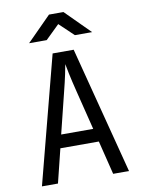

<svg xmlns="http://www.w3.org/2000/svg" viewBox="-101 -1018 802 1086"><g transform="rotate(-10 300.0 -475.0)"><path d="M50 0 240 -730H361L550 0H459L411 -194H190L142 0ZM208 -270H392L336 -495Q320 -559 311 -602Q302 -645 300 -658Q298 -645 289 -602Q280 -559 264 -496ZM119 -810 258 -950H341L481 -810H382L300 -888L220 -810Z"/></g></svg>

Font: JetBrains Mono
Style: Regular
Weight: 400
Monospace: yes
Designer: Philipp Nurullin, Konstantin Bulenkov
Foundry: JetBrains
Version: Version 2.305